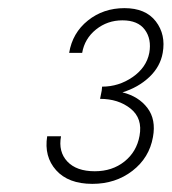

<svg xmlns="http://www.w3.org/2000/svg" viewBox="-20 -726 422 472"><path d="M207 -274Q148 -274 118 -307.5Q88 -341 96 -391H130Q123 -353 145.5 -329Q168 -305 213 -305Q256 -305 286 -329Q316 -353 323 -392Q331 -435 301 -459Q271 -483 226 -483L230 -503L231 -513Q272 -513 306 -536.5Q340 -560 347 -596Q353 -630 336 -653Q319 -676 281 -676Q244 -676 216 -653.5Q188 -631 182 -596H150Q158 -645 196 -675.5Q234 -706 286 -706Q338 -706 363 -673.5Q388 -641 380 -596Q374 -562 347 -536.5Q320 -511 281 -499Q321 -489 342.5 -460.5Q364 -432 356 -389Q347 -338 305.5 -306Q264 -274 207 -274Z"/></svg>

Font: Renner* Light
Style: Light Italic
Weight: 300
Italic angle: -10°
Version: Version 003.000 ; ttfautohint (v0.97) -l 8 -r 50 -G 200 -x 1